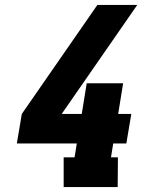

<svg xmlns="http://www.w3.org/2000/svg" viewBox="-20 -755 640 775"><path d="M237 0V-120H281L290 -176H48L68 -295L373 -735H534L229 -295H310L330 -419H477L457 -295H510L490 -176H437L428 -120H456L455 0Z"/></svg>

Font: Iosevka Etoile Heavy
Style: Italic
Weight: 900
Italic angle: -9°
Designer: Belleve Invis
Foundry: Belleve Invis
Version: Version 22.1.2; ttfautohint (v1.8.4)